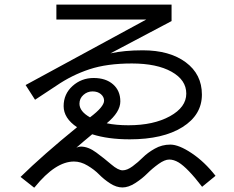

<svg xmlns="http://www.w3.org/2000/svg" viewBox="-20 -784 1040 853"><path d="M71.3 2Q168.9 -93.8 322.3 -218.8Q262.7 -258.8 262.7 -312.5Q262.7 -366.2 302.2 -401.9Q341.8 -437.5 396 -437.5Q450.2 -437.5 482.4 -409.2Q514.6 -380.9 514.6 -333.5Q514.6 -286.1 454.1 -236.3Q496.1 -227.5 550.8 -227.5Q662.1 -227.5 734.9 -267.6Q807.6 -307.6 807.6 -368.2Q807.6 -428.7 742.2 -465.3Q676.8 -502 565.9 -502Q455.1 -502 377 -476.1Q298.8 -450.2 230.5 -403.3L135.7 -340.8L93.8 -406.2L629.9 -697.3H230.5V-763.7H742.2V-690.4L470.7 -546.9Q532.2 -560.5 614.3 -560.5Q733.4 -560.5 805.2 -507.3Q877 -454.1 877 -363.8Q877 -273.4 790.5 -219.2Q704.1 -165 556.6 -165Q460 -165 389.6 -187.5Q344.7 -150.4 319.3 -127.9Q329.1 -132.8 338.9 -132.8Q372.1 -132.8 407.7 -106.4Q443.4 -80.1 474.1 -53.7Q504.9 -27.3 524.9 -27.3Q544.9 -27.3 569.3 -45.4Q593.8 -63.5 614.7 -84.5Q635.7 -105.5 667.5 -123.5Q699.2 -141.6 736.8 -141.6Q774.4 -141.6 831.5 -103.5Q888.7 -65.4 937.5 -2.9L877.9 45.9Q813.5 -38.1 773.4 -62.5Q752 -75.2 731.9 -75.2Q711.9 -75.2 684.6 -55.7Q657.2 -36.1 634.3 -13.2Q611.3 9.8 581.1 29.3Q550.8 48.8 523.9 48.8Q497.1 48.8 469.2 30.8Q441.4 12.7 420.4 -8.8Q399.4 -30.3 369.1 -48.3Q338.9 -66.4 308.6 -66.4Q226.6 -66.4 134.8 46.9Q132.8 48.8 131.8 49.8ZM333 -323.2Q333 -289.1 379.9 -262.7Q442.4 -309.6 442.4 -336.9Q442.4 -353.5 428.2 -365.7Q414.1 -377.9 391.1 -377.9Q368.2 -377.9 350.6 -362.3Q333 -346.7 333 -323.2Z"/></svg>

Font: GenEi M Gothic v2 Regular
Style: Regular
Weight: 400
Version: Version 2.0